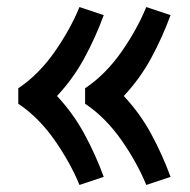

<svg xmlns="http://www.w3.org/2000/svg" viewBox="-20 -613 540 546"><path d="M396 -87Q382 -121 364 -153Q346 -185 325 -215Q304 -245 278 -271.5Q252 -298 222 -318V-362Q252 -382 278 -408.5Q304 -435 325 -465Q346 -495 364 -527Q382 -559 396 -593L465 -570Q442 -507 410 -448Q378 -389 332 -340Q378 -291 410 -232Q442 -173 465 -110ZM206 -87Q192 -121 174 -153Q156 -185 135 -215Q114 -245 88 -271.5Q62 -298 32 -318V-362Q62 -382 88 -408.5Q114 -435 135 -465Q156 -495 174 -527Q192 -559 206 -593L275 -570Q252 -507 220 -448Q188 -389 142 -340Q188 -291 220 -232Q252 -173 275 -110Z"/></svg>

Font: Iosevka Term Semibold
Style: Regular
Weight: 600
Monospace: yes
Designer: Belleve Invis
Foundry: Belleve Invis
Version: Version 31.4.0